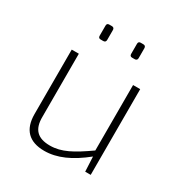

<svg xmlns="http://www.w3.org/2000/svg" viewBox="-162 -801 888 935"><g transform="rotate(30 281.5 -333.5)"><path d="M184 -595H199C208 -595 213 -600 213 -609V-665C213 -674 208 -679 199 -679H184C175 -679 171 -674 171 -665V-609C171 -600 175 -595 184 -595ZM361 -595H376C385 -595 390 -600 390 -609V-665C390 -674 385 -679 376 -679H361C352 -679 348 -674 348 -665V-609C348 -600 352 -595 361 -595ZM432 -482V-114C348 -55 293 -24 228 -24C159 -24 126 -56 127 -128V-482H87V-120C87 -33 131 12 217 12C288 12 359 -20 437 -83L441 0H472V-482Z"/></g></svg>

Font: Exo 2 Extra Light
Style: Regular
Weight: 250
Designer: Natanael Gama
Version: Version 1.001;PS 001.001;hotconv 1.0.88;makeotf.lib2.5.64775